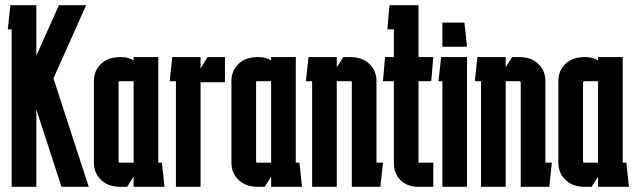

<svg xmlns="http://www.w3.org/2000/svg" viewBox="-20 -720 2454 740"><path d="M25 0V-607H10L20 -700H120V-505L207 -700H312L186 -418L322 0H217L120 -298V0Z M443 0Q397 0 369.5 -26.5Q342 -53 342 -93V-407Q342 -448 369.5 -474Q397 -500 443 -500H447Q474 -500 495 -487V-500H590V-93H604L614 0H495V-39L470 0ZM442 -407Q437 -407 437 -402V-98Q437 -93 442 -93H495V-407Z M753 -500V-456L780 -500H847V-403H753V0H658V-407H634L644 -500Z M973 0Q927 0 899.5 -26.5Q872 -53 872 -93V-407Q872 -448 899.5 -474Q927 -500 973 -500H977Q1004 -500 1025 -487V-500H1120V-93H1134L1144 0H1025V-39L1000 0ZM972 -407Q967 -407 967 -402V-98Q967 -93 972 -93H1025V-407Z M1183 0V-407H1159L1169 -500H1278V-461L1303 -500H1330Q1376 -500 1403.5 -474Q1431 -448 1431 -407V-93H1456L1446 0H1336V-402Q1336 -407 1331 -407H1278V0Z M1650 -93V0H1592Q1550 0 1524 -25.5Q1498 -51 1498 -93V-407H1456L1464 -500H1498V-607H1473L1481 -700H1593V-500H1650L1642 -407H1593V-93Z M1770 -633 1780 -540H1685V-633ZM1780 -500V0H1685V-407H1670L1680 -500Z M1834 0V-407H1810L1820 -500H1929V-461L1954 -500H1981Q2027 -500 2054.5 -474Q2082 -448 2082 -407V-93H2107L2097 0H1987V-402Q1987 -407 1982 -407H1929V0Z M2233 0Q2187 0 2159.5 -26.5Q2132 -53 2132 -93V-407Q2132 -448 2159.5 -474Q2187 -500 2233 -500H2237Q2264 -500 2285 -487V-500H2380V-93H2394L2404 0H2285V-39L2260 0ZM2232 -407Q2227 -407 2227 -402V-98Q2227 -93 2232 -93H2285V-407Z"/></svg>

Font: Karantina
Style: Regular
Weight: 400
Designer: Rony Koch
Foundry: Rony Koch
Version: Version 1.000; ttfautohint (v1.8.3)